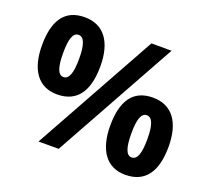

<svg xmlns="http://www.w3.org/2000/svg" viewBox="-124 -882 1149 1048"><g transform="rotate(20 450.5 -357.5)"><path d="M199 -724C82 -724 31 -642 31 -501C31 -360 89 -276 199 -276C318 -276 370 -360 370 -501C370 -642 311 -724 199 -724ZM706 -714H589L193 0H310ZM200 -622C232 -622 247 -582 247 -500C247 -417 232 -377 200 -377C168 -377 154 -418 154 -500C154 -582 168 -622 200 -622ZM699 -439C582 -439 531 -357 531 -216C531 -75 589 9 699 9C818 9 870 -75 870 -216C870 -357 811 -439 699 -439ZM700 -337C732 -337 747 -297 747 -215C747 -132 732 -92 700 -92C668 -92 654 -133 654 -215C654 -297 668 -337 700 -337Z"/></g></svg>

Font: Noto Sans Gujarati
Style: Bold
Weight: 700
Designer: Jelle Bosma - Monotype Design Team, Universal Thirst
Foundry: Monotype Imaging Inc.
Version: Version 2.106